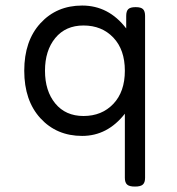

<svg xmlns="http://www.w3.org/2000/svg" viewBox="-20 -482 640 696"><path d="M277.8 10.7Q369.6 10.7 432.6 -69.8V162.6Q432.6 179.7 440.7 187Q448.7 194.3 468.8 194.3H469.7Q489.7 194.3 497.8 187Q505.9 179.7 505.9 162.6V-424.3Q505.9 -441.4 498.5 -448.7Q491.2 -456.1 472.2 -456.1H471.2Q452.1 -456.1 444.8 -448.7Q437.5 -441.4 437.5 -424.3V-378.9Q374 -461.9 277.8 -461.9Q185.5 -461.9 126.7 -397.9Q67.9 -334 67.9 -225.6Q67.9 -117.2 126.7 -53.2Q185.5 10.7 277.8 10.7ZM282.7 -61.5Q217.8 -61.5 180.4 -106.9Q143.1 -152.3 143.1 -225.6Q143.1 -298.8 180.4 -344.2Q217.8 -389.6 282.7 -389.6Q349.1 -389.6 390.9 -345.7Q432.6 -301.8 432.6 -225.6Q432.6 -149.4 390.9 -105.5Q349.1 -61.5 282.7 -61.5Z"/></svg>

Font: Courier Prime Code
Style: Regular
Weight: 400
Designer: Alan Dague-Greene
Foundry: Quote-Unquote Apps
Version: Version 3.18